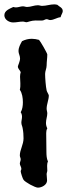

<svg xmlns="http://www.w3.org/2000/svg" viewBox="-27 -869 308 881"><path d="M197 -431C197 -435 188 -448 187 -454C183 -471 180 -512 180 -530C180 -543 187 -555 187 -569C187 -586 190 -602 190 -619C190 -625 157 -682 152 -686C141 -689 130 -691 119 -691C103 -691 88 -687 74 -680C66 -665 58 -652 58 -634C58 -623 65 -613 65 -601C65 -587 55 -568 55 -564C55 -553 65 -547 68 -538C66 -531 65 -524 65 -517C65 -497 69 -477 64 -457C75 -442 78 -418 78 -400C78 -385 76 -367 68 -354C72 -348 74 -341 74 -333C74 -324 71 -315 71 -306C71 -296 76 -289 77 -280C80 -265 81 -249 81 -234C81 -206 64 -181 64 -156C64 -149 68 -144 68 -138C68 -131 64 -125 64 -118C64 -111 71 -103 71 -94C71 -90 68 -87 68 -83C68 -77 77 -49 81 -44C88 -33 134 -8 147 -8C165 -8 189 -21 189 -41C189 -51 187 -60 187 -70C187 -76 190 -81 190 -86C190 -100 187 -115 193 -128C187 -141 186 -157 186 -172C186 -201 185 -230 185 -258C185 -266 186 -273 190 -280C186 -288 184 -296 184 -305C184 -320 190 -335 190 -349C190 -356 187 -363 187 -370C187 -391 197 -411 197 -431ZM261 -818C261 -834 245 -838 236 -847C231 -848 227 -849 222 -849C203 -849 185 -842 166 -842C160 -842 153 -845 147 -845C130 -845 114 -837 97 -837C91 -837 85 -840 78 -840C68 -840 57 -835 46 -835C42 -835 38 -836 34 -837C18 -829 -7 -821 -7 -799C-7 -778 16 -766 33 -766C49 -766 63 -770 78 -770C84 -770 89 -767 95 -767C99 -767 117 -775 136 -775C147 -775 158 -774 169 -775C175 -776 181 -781 187 -781C193 -781 197 -777 203 -777C220 -777 235 -789 251 -790C253 -800 261 -810 261 -818Z"/></svg>

Font: Margarine
Style: Regular
Weight: 400
Designer: Astigmatic (AOETI)
Foundry: Astigmatic (AOETI)
Version: Version 1.000